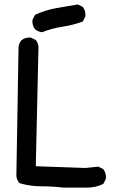

<svg xmlns="http://www.w3.org/2000/svg" viewBox="-20 -834 540 859"><path d="M264.2 5.4Q214.4 -0.5 164.3 -0.5Q114.3 -0.5 67.4 -14.6L66.4 -16.1Q55.2 -28.8 53.2 -46.4V-46.9L63 -623.5Q64.9 -641.1 76.2 -654.3Q91.8 -666 111.3 -666Q114.3 -666 118.7 -665.5L140.1 -654.8L141.1 -653.8Q152.3 -638.7 152.3 -619.1Q152.3 -616.2 151.9 -612.8L140.1 -90.3L362.3 -82.5L419.9 -88.4L441.9 -77.6L442.9 -76.2Q454.1 -60.5 454.1 -41Q454.1 -38.1 453.6 -33.7L442.4 -11.7L440.9 -10.7Q408.7 5.4 368.2 5.4H264.6ZM125 -738.3Q125 -741.2 125.5 -745.6L136.7 -767.6Q182.1 -788.6 230.7 -797.4Q279.3 -806.2 328.1 -814L350.1 -803.2L351.1 -802.2Q362.3 -787.1 362.3 -767.6Q362.3 -764.6 361.8 -760.3L350.6 -737.8Q305.2 -721.2 258.8 -714.4Q212.4 -707.5 168.9 -689.9Q149.9 -691.9 136.7 -703.1Q125 -718.8 125 -738.3Z"/></svg>

Font: Bakudai
Style: Medium
Weight: 500
Version: Version 1.48